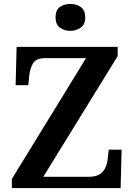

<svg xmlns="http://www.w3.org/2000/svg" viewBox="-20 -951 678 971"><path d="M40 0V-46L415 -657H210Q164 -657 148 -632Q132 -607 128 -569L123 -520H59L64 -714H575V-667L199 -57H429Q466 -57 485.5 -70.5Q505 -84 514 -105Q523 -126 525 -150L530 -194H595L590 0ZM336 -795Q304 -795 282.5 -811.5Q261 -828 261 -863Q261 -900 282.5 -915.5Q304 -931 336 -931Q366 -931 388.5 -915.5Q411 -900 411 -863Q411 -828 388.5 -811.5Q366 -795 336 -795Z"/></svg>

Font: Noto Serif Hebrew SemiBold
Style: Regular
Weight: 600
Version: Version 2.003